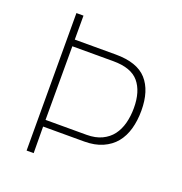

<svg xmlns="http://www.w3.org/2000/svg" viewBox="-127 -810 869 919"><g transform="rotate(20 307.5 -350.0)"><path d="M352 -169Q397 -169 429.5 -184.5Q462 -200 482 -226.5Q502 -253 511.5 -289Q521 -325 521 -367Q521 -451 482 -497.5Q443 -544 352 -544H143V-169ZM143 -135 144 0H108L107 -700H143V-578H352Q461 -578 510 -523.5Q559 -469 559 -367Q559 -316 547 -273.5Q535 -231 510 -200.5Q485 -170 445.5 -152.5Q406 -135 352 -135Z"/></g></svg>

Font: Panefresco 1wt
Style: Regular
Weight: 250
Version: Version 1.000